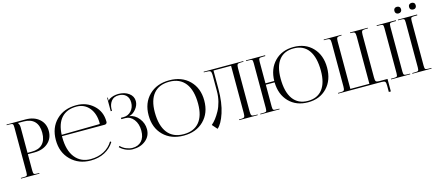

<svg xmlns="http://www.w3.org/2000/svg" viewBox="-64 -1600 5622 2466"><g transform="rotate(-15 2747.0 -367.0)"><path d="M167 -700V-695Q184 -672 184 -633V-298H240Q335 -298 384.5 -349.5Q434 -401 434 -499Q434 -597 384.5 -648.5Q335 -700 240 -700ZM18 0V-9H53Q89 -9 97.5 -17.5Q106 -26 106 -62V-657Q106 -693 97.5 -701.5Q89 -710 53 -710H18V-719H270Q383 -719 452 -658.5Q521 -598 521 -499Q521 -400 452 -340Q383 -280 270 -280H184V-62Q184 -26 193 -17.5Q202 -9 238 -9H263V0Z M667 -390Q667 -384 667 -378Q667 -201 742.5 -105.5Q818 -10 948 -10Q1048 -10 1125 -50.5Q1202 -91 1246 -165L1260 -154Q1213 -77 1131.5 -34.5Q1050 8 945 8Q786 8 682 -94.5Q578 -197 578 -362Q578 -526 679.5 -626.5Q781 -727 947 -727Q1081 -727 1174 -642Q1267 -557 1267 -424V-419Q1267 -407 1258 -398.5Q1249 -390 1236 -390ZM668 -408 1170 -415Q1178 -415 1178 -424Q1178 -552 1113.5 -630.5Q1049 -709 943 -709Q815 -709 744.5 -632Q674 -555 668 -408Z M1460 -404V-422H1496Q1556 -422 1597 -467Q1638 -512 1638 -578Q1638 -641 1602 -675Q1566 -709 1505 -709Q1441 -709 1408.5 -668.5Q1376 -628 1372 -571V-538H1355V-717H1364V-677L1367 -676Q1375 -690 1389 -697Q1436 -725 1504 -727Q1589 -727 1644.5 -686Q1700 -645 1700 -580Q1700 -525 1659 -475Q1618 -425 1569 -416V-415Q1642 -405 1693.5 -340Q1745 -275 1745 -195Q1745 -105 1677 -48.5Q1609 8 1504 8Q1462 8 1416 -11Q1370 -30 1335 -65L1348 -78Q1380 -45 1423 -27.5Q1466 -10 1504 -10Q1581 -10 1625.5 -58Q1670 -106 1670 -195Q1670 -286 1624.5 -345Q1579 -404 1511 -404Z M2182 8Q2015 8 1913 -93Q1811 -194 1811 -360Q1811 -525 1913 -626Q2015 -727 2182 -727Q2348 -727 2449.5 -626Q2551 -525 2551 -360Q2551 -194 2449.5 -93Q2348 8 2182 8ZM2185 -10Q2321 -10 2392.5 -95Q2464 -180 2464 -341Q2464 -520 2390.5 -614.5Q2317 -709 2178 -709Q2041 -709 1969.5 -624Q1898 -539 1898 -378Q1898 -199 1971.5 -104.5Q2045 -10 2185 -10Z M2639 -719H2725H2999H3166V-710H3130Q3095 -710 3086 -698Q3077 -686 3077 -648V-71Q3077 -33 3086 -21Q3095 -9 3130 -9H3166V0H2919V-9H2946Q2981 -9 2990 -21Q2999 -33 2999 -71V-701H2765V-457Q2765 -272 2722 -141.5Q2679 -11 2622 36L2563 -31Q2594 -57 2622 -93.5Q2650 -130 2677.5 -180Q2705 -230 2722 -296Q2739 -362 2739 -433V-636Q2739 -688 2726.5 -699Q2714 -710 2661 -710H2639Z M3201 0V-9H3236Q3272 -9 3280.5 -17Q3289 -25 3289 -61V-658Q3289 -694 3280.5 -702Q3272 -710 3236 -710H3201V-719H3456V-708H3421Q3385 -708 3376 -700Q3367 -692 3367 -656V-369H3484Q3487 -530 3583 -628.5Q3679 -727 3835 -727Q3992 -727 4088 -626Q4184 -525 4184 -360Q4184 -194 4088 -93Q3992 8 3835 8Q3679 8 3583 -90.5Q3487 -189 3484 -351H3367V-61Q3367 -25 3376 -17Q3385 -9 3421 -9H3456V0ZM3838 -10Q3964 -10 4030.5 -95Q4097 -180 4097 -341Q4097 -520 4029 -614.5Q3961 -709 3831 -709Q3704 -709 3637.5 -624Q3571 -539 3571 -378Q3571 -199 3639.5 -104.5Q3708 -10 3838 -10Z M4235 0V-9H4271Q4306 -9 4315 -21Q4324 -33 4324 -71V-648Q4324 -686 4315 -698Q4306 -710 4271 -710H4235V-719H4471V-710H4455Q4420 -710 4411 -698Q4402 -686 4402 -648V-18H4655V-648Q4655 -686 4645.5 -698Q4636 -710 4601 -710H4585V-719H4821V-710H4786Q4751 -710 4742 -698Q4733 -686 4733 -648V-80Q4733 -42 4742 -30Q4751 -18 4786 -18H4896V148H4869V62Q4869 24 4859.5 12Q4850 0 4815 0Z M4939 0V-9H4974Q5010 -9 5018.5 -17Q5027 -25 5027 -61V-658Q5027 -694 5018.5 -702Q5010 -710 4974 -710H4939V-719H5194V-708H5159Q5123 -708 5114 -700Q5105 -692 5105 -656V-61Q5105 -25 5114 -17Q5123 -9 5159 -9H5194V0Z M5251 -882Q5271 -882 5283.5 -870.5Q5296 -859 5296 -838Q5296 -818 5284 -806Q5272 -794 5251 -794Q5231 -794 5219 -805.5Q5207 -817 5207 -838Q5207 -858 5218.5 -870Q5230 -882 5251 -882ZM5447 -882Q5467 -882 5479 -870.5Q5491 -859 5491 -838Q5491 -818 5479.5 -806Q5468 -794 5447 -794Q5427 -794 5414.5 -805.5Q5402 -817 5402 -838Q5402 -858 5414 -870Q5426 -882 5447 -882ZM5222 -710V-719H5477V-708H5442Q5406 -708 5397 -700Q5388 -692 5388 -656V-61Q5388 -25 5397 -17Q5406 -9 5442 -9H5477V0H5222V-9H5257Q5293 -9 5301.5 -17Q5310 -25 5310 -61V-658Q5310 -694 5301.5 -702Q5293 -710 5257 -710Z"/></g></svg>

Font: FoglihtenNo06
Style: Regular
Weight: 500
Designer: gluk (gluksza@wp.pl)
Foundry: gluk (gluksza@wp.pl)
Version: Version 0.76